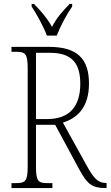

<svg xmlns="http://www.w3.org/2000/svg" viewBox="-20 -951 559 971"><path d="M217 -771H267C284 -816 318 -880 345 -918V-931H332C293 -891 267 -861 243 -815C217 -861 191 -891 152 -931H140V-918C165 -880 201 -816 217 -771ZM38 0H245V-25H220C173 -25 162 -35 162 -108V-320H259L382 -92C422 -20 445 0 514 0H519V-26H513C476 -26 453 -51 421 -109L298 -331C366 -352 430 -403 430 -528C430 -654 371 -714 227 -714H38V-689H61C108 -689 120 -679 120 -606V-108C120 -35 108 -25 61 -25H38ZM220 -349H162V-684H232C347 -684 386 -628 386 -527C386 -413 331 -349 220 -349Z"/></svg>

Font: Noto Serif Thai Condensed ExtraLight
Style: Regular
Weight: 200
Width: 3
Designer: Monotype Design Team
Foundry: Monotype Imaging Inc.
Version: Version 2.002